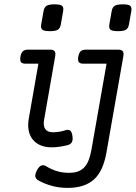

<svg xmlns="http://www.w3.org/2000/svg" viewBox="-20 -686 642 908"><path d="M189 -122.1Q187 -112.3 187 -102.5Q187 -60.5 231.4 -60.5Q260.3 -60.5 290.5 -70.3Q304.7 -74.7 312.5 -67.9Q320.3 -61 322.8 -41Q325.2 -22.9 319.6 -13.2Q314 -3.4 299.3 0.5Q282.2 4.9 262.9 7.8Q243.7 10.7 224.1 10.7Q197.8 10.7 177 3.2Q156.2 -4.4 142.1 -18.3Q127.9 -32.2 120.6 -51.5Q113.3 -70.8 113.3 -94.2Q113.3 -108.9 115.7 -122.6L161.6 -384.8H101.6Q85 -384.8 79.3 -392.1Q73.7 -399.4 76.7 -418Q80.1 -436.5 88.4 -443.8Q96.7 -451.2 113.3 -451.2H215.8Q232.4 -451.2 238.3 -443.8Q244.1 -436.5 240.7 -418ZM267.6 -570.3Q264.6 -553.2 254.2 -545.9Q243.7 -538.6 215.8 -538.6Q188 -538.6 179.9 -545.9Q171.9 -553.2 174.8 -570.3L186 -633.8Q189 -650.9 199.7 -658.2Q210.4 -665.5 238.3 -665.5Q266.1 -665.5 273.9 -658.2Q281.7 -650.9 278.8 -633.8ZM589.8 -570.3Q586.9 -553.2 576.4 -545.9Q565.9 -538.6 538.1 -538.6Q510.3 -538.6 502.2 -545.9Q494.1 -553.2 497.1 -570.3L508.3 -633.8Q511.2 -650.9 522 -658.2Q532.7 -665.5 560.5 -665.5Q588.4 -665.5 596.2 -658.2Q604 -650.9 601.1 -633.8ZM197.3 99.6Q222.7 115.2 249.3 123.3Q275.9 131.3 306.6 131.3Q331.1 131.3 348.9 124.8Q366.7 118.2 379.2 104.7Q391.6 91.3 399.4 71Q407.2 50.8 412.1 23.9L483.9 -384.8H375Q358.4 -384.8 352.8 -392.1Q347.2 -399.4 350.1 -418Q353.5 -436.5 361.8 -443.8Q370.1 -451.2 386.7 -451.2H538.1Q554.7 -451.2 560.5 -443.8Q566.4 -436.5 563 -418L483.4 35.2Q476.1 77.1 462.2 108.6Q448.2 140.1 426.3 160.9Q404.3 181.6 372.8 192.1Q341.3 202.6 298.8 202.6Q259.3 202.6 223.4 192.4Q187.5 182.1 161.1 167Q149.4 160.2 147.2 149.2Q145 138.2 154.3 120.1Q164.1 101.1 175.3 96.9Q186.5 92.8 197.3 99.6Z"/></svg>

Font: Courier Prime
Style: Italic
Weight: 400
Monospace: yes
Designer: Alan Dague-Greene
Foundry: Quote-Unquote Apps
Version: Version 1.202